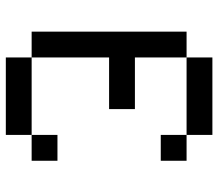

<svg xmlns="http://www.w3.org/2000/svg" viewBox="-66 -702 767 676"><g transform="rotate(90 318.0 -363.5)"><path d="M90.9 -636.4V-90.9H181.8V-363.6H363.6V-454.5H181.8V-636.4ZM181.8 -90.9V0H454.5V-90.9ZM454.5 -181.8V-90.9H545.5V-181.8ZM181.8 -727.3V-636.4H454.5V-727.3ZM454.5 -636.4V-545.5H545.5V-636.4Z"/></g></svg>

Font: Departure Mono
Style: Regular
Weight: 400
Monospace: yes
Designer: Helena Zhang
Version: Version 1.500;Glyphs 3.3.1 (3343)